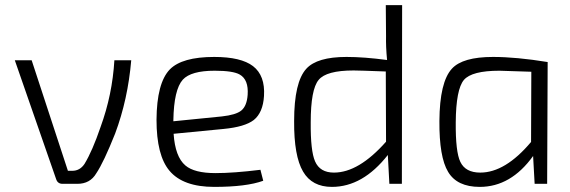

<svg xmlns="http://www.w3.org/2000/svg" viewBox="-20 -720 2233 752"><path d="M494 -484Q481 -331 431 -197Q386 -84 357 -41Q333 0 283 0H225Q206 0 200 -18L38 -484H104L246 -51H263Q293 -51 311 -78Q342 -129 374 -223Q420 -349 428 -484Z M1011 -12Q945 12 819 12Q697 12 644 -51Q593 -111 593 -251Q594 -395 645 -448Q693 -497 819 -497Q924 -497 971 -461Q1019 -424 1014 -344Q1010 -279 974 -250Q939 -223 856 -215L660 -196Q666 -106 706 -72Q741 -42 824 -42Q895 -42 1000 -55ZM849 -264Q904 -270 925 -287Q947 -305 950 -349Q954 -408 919 -428Q893 -443 821 -443Q728 -443 696 -408Q661 -369 659 -249V-245Z M1554 0H1505L1499 -113Q1401 12 1280 12Q1202 12 1167 -48Q1131 -109 1132 -246Q1132 -399 1180 -451Q1222 -497 1337 -497Q1406 -497 1496 -485Q1491 -538 1492 -578L1491 -700H1555ZM1491 -440Q1386 -444 1365 -444Q1258 -444 1228 -407Q1197 -370 1197 -241Q1196 -129 1214 -88Q1233 -44 1288 -44Q1385 -44 1492 -165Z M2074 0 2068 -109Q1981 12 1859 12Q1770 12 1735 -47Q1700 -105 1701 -246Q1702 -399 1750 -451Q1792 -497 1911 -497Q2002 -497 2125 -477L2123 0ZM2061 -439Q1954 -443 1936 -443Q1828 -443 1797 -407Q1766 -370 1765 -241Q1764 -125 1783 -86Q1803 -44 1861 -44Q1959 -44 2060 -164Z"/></svg>

Font: Taylor Sans Light
Style: Regular
Weight: 300
Italic angle: -8°
Designer: Natanael Gama
Version: Version 1.001 September 8, 2015